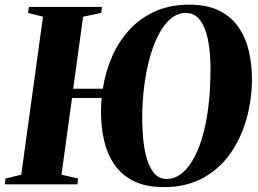

<svg xmlns="http://www.w3.org/2000/svg" viewBox="-32 -772 1080 804"><path d="M654.5 11.5Q578.5 11.5 527.5 -14Q476.5 -39.5 446.5 -83.8Q416.5 -128 403.8 -184Q391 -240 391 -300.5Q391 -317 391.5 -332Q392 -347 394 -361.5H269.5L225.5 -40.5L295.5 -24.5L292 0H-12L-9 -24.5L57 -40.5L148 -702L85.5 -718L89 -743H395L392 -718L316 -702L274.5 -400.5H398.5Q410 -473 438 -536.5Q466 -600 511 -648.5Q556 -697 618.5 -724.8Q681 -752.5 760 -752.5Q836.5 -752.5 887.5 -726.5Q938.5 -700.5 968.2 -656.2Q998 -612 1010.5 -556.5Q1023 -501 1023 -441.5Q1023 -355 1000.2 -274Q977.5 -193 932 -128.5Q886.5 -64 817 -26.2Q747.5 11.5 654.5 11.5ZM667 -22.5Q696.5 -22.5 723.2 -41.5Q750 -60.5 773 -98Q796 -135.5 813.2 -191Q830.5 -246.5 840 -320Q849.5 -393.5 849.5 -484Q849.5 -512 847.2 -543.5Q845 -575 838.8 -606Q832.5 -637 821 -662.2Q809.5 -687.5 791.2 -702.8Q773 -718 746 -718Q713.5 -718 685.2 -695.5Q657 -673 634.8 -632Q612.5 -591 596.5 -535.2Q580.5 -479.5 572 -412.8Q563.5 -346 563.5 -272Q563.5 -232 567.8 -188.5Q572 -145 583 -107.2Q594 -69.5 614.2 -46Q634.5 -22.5 667 -22.5Z"/></svg>

Font: Merriweather 120pt ExtraBold
Style: Italic
Weight: 800
Italic angle: -7.8°
Version: Version 2.101